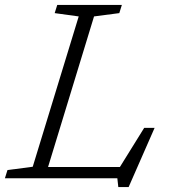

<svg xmlns="http://www.w3.org/2000/svg" viewBox="-45 -727 695 783"><path d="M338.5 -660 151 -46H444L543 -205.5H585.5L479.5 36H437.5L433.5 0H-25L-14.5 -33.5L88.5 -47L276 -660L178 -673.5L188.5 -707H452L441.5 -673.5Z"/></svg>

Font: Newsreader Caption Light
Style: Italic
Weight: 300
Italic angle: -17°
Designer: Hugues Gentile
Foundry: Production Type
Version: Version 1.001